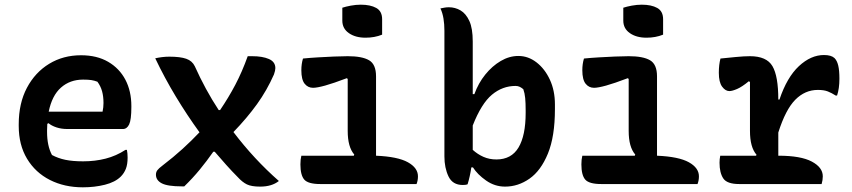

<svg xmlns="http://www.w3.org/2000/svg" viewBox="-20 -786 3640 820"><path d="M326 -550Q394 -550 442 -522Q490 -494 515.5 -445.5Q541 -397 541 -333V-329Q541 -274 531.5 -254.5Q522 -235 505 -235H268Q242 -235 221 -242Q200 -249 187 -260L182 -257Q181 -244 181 -230V-223Q181 -163 202 -124Q228 -110 259 -103.5Q290 -97 335 -97Q386 -97 431 -108.5Q476 -120 516 -146H522Q525 -131 525 -113Q525 -84 517.5 -65Q510 -46 496 -32Q472 -8 428 3Q384 14 334 14Q255 14 193 -17.5Q131 -49 95.5 -108Q60 -167 60 -248V-255Q60 -345 95 -411Q130 -477 190 -513.5Q250 -550 326 -550ZM335 -446Q279 -446 240.5 -412Q202 -378 188 -309H418Q420 -318 421 -327.5Q422 -337 422 -346Q422 -374 416 -396Q410 -418 396 -437Q383 -442 370 -444Q357 -446 335 -446Z M643 -537Q656 -540 671.5 -542Q687 -544 703 -544Q750 -544 775.5 -535Q801 -526 812 -503Q834 -454 859.5 -407Q885 -360 914 -316H920Q956 -369 985 -424Q1014 -479 1038 -546H1057Q1101 -546 1128.5 -534Q1156 -522 1156 -495Q1156 -485 1150 -468Q1120 -400 1077.5 -341Q1035 -282 977 -222Q1065 -106 1171 -13Q1141 11 1091 11Q1054 11 1034.5 1.5Q1015 -8 995 -30Q971 -54 946 -82Q921 -110 897 -138H891Q863 -98 833 -61.5Q803 -25 767 10H757Q696 10 671 -3Q646 -16 646 -40Q646 -51 652 -59Q658 -67 674 -79Q721 -115 759.5 -150Q798 -185 832 -221Q779 -294 731 -373.5Q683 -453 643 -537Z M1267 -121H1491L1493 -126Q1465 -158 1465 -227V-449L1461 -452Q1403 -430 1368.5 -420.5Q1334 -411 1317 -411Q1295 -411 1281 -428.5Q1267 -446 1267 -486Q1267 -513 1274 -536Q1303 -539 1337.5 -541Q1372 -543 1406 -544.5Q1440 -546 1465 -546Q1527 -546 1556.5 -528.5Q1586 -511 1586 -460V-121Q1679 -117 1722 -93Q1765 -69 1765 -33Q1765 -15 1759 0H1348Q1296 0 1279.5 -19Q1263 -38 1263 -84Q1263 -105 1267 -121ZM1442 -753Q1457 -758 1478.5 -762Q1500 -766 1521 -766Q1562 -766 1587 -752Q1612 -738 1612 -704V-638Q1580 -625 1541 -625Q1498 -625 1470 -644.5Q1442 -664 1442 -698Z M1977 1Q1972 3 1966.5 3.5Q1961 4 1956 4Q1913 4 1895.5 -32.5Q1878 -69 1878 -118V-655Q1878 -683 1874 -707Q1870 -731 1861 -750Q1870 -752 1879 -753.5Q1888 -755 1897 -755Q1924 -755 1947 -741.5Q1970 -728 1984.5 -696.5Q1999 -665 1999 -609V-384H2006Q2023 -431 2052.5 -467.5Q2082 -504 2118.5 -525.5Q2155 -547 2194 -547Q2236 -547 2271.5 -519.5Q2307 -492 2328.5 -445.5Q2350 -399 2350 -340V-320Q2350 -203 2320 -130Q2290 -57 2241.5 -23Q2193 11 2137 11Q2093 11 2056 -15Q2019 -41 2000 -71H1993Q1987 -31 1977 1ZM2182 -419Q2126 -419 2081 -381.5Q2036 -344 1999 -250V-146Q2020 -127 2045 -116Q2070 -105 2100 -105Q2164 -105 2194.5 -156Q2225 -207 2225 -304V-314Q2225 -346 2223 -367Q2221 -388 2215 -405Q2208 -411 2200 -415Q2192 -419 2182 -419Z M2467 -121H2691L2693 -126Q2665 -158 2665 -227V-449L2661 -452Q2603 -430 2568.5 -420.5Q2534 -411 2517 -411Q2495 -411 2481 -428.5Q2467 -446 2467 -486Q2467 -513 2474 -536Q2503 -539 2537.5 -541Q2572 -543 2606 -544.5Q2640 -546 2665 -546Q2727 -546 2756.5 -528.5Q2786 -511 2786 -460V-121Q2879 -117 2922 -93Q2965 -69 2965 -33Q2965 -15 2959 0H2548Q2496 0 2479.5 -19Q2463 -38 2463 -84Q2463 -105 2467 -121ZM2642 -753Q2657 -758 2678.5 -762Q2700 -766 2721 -766Q2762 -766 2787 -752Q2812 -738 2812 -704V-638Q2780 -625 2741 -625Q2698 -625 2670 -644.5Q2642 -664 2642 -698Z M3056 -121H3209L3211 -125Q3183 -157 3183 -227V-436L3178 -439Q3149 -415 3128 -406Q3107 -397 3095 -397Q3078 -397 3064 -416Q3050 -435 3050 -475Q3050 -510 3057 -536Q3086 -539 3122 -542.5Q3158 -546 3183 -546Q3254 -546 3279 -503.5Q3304 -461 3304 -361H3309Q3341 -456 3392 -503.5Q3443 -551 3499 -551Q3530 -551 3544 -538Q3555 -527 3560 -506Q3565 -485 3565 -450Q3565 -408 3555 -378H3549Q3532 -389 3515.5 -395.5Q3499 -402 3473 -402Q3418 -402 3376.5 -360Q3335 -318 3304 -220V-121H3305Q3400 -121 3447 -96Q3494 -71 3494 -33Q3494 -17 3489 0H3137Q3085 0 3069 -24Q3053 -48 3053 -91Q3053 -106 3056 -121Z"/></svg>

Font: Recursive Mn Csl St SmB
Style: Regular
Weight: 600
Monospace: yes
Version: Version 1.079;hotconv 1.0.112;makeotfexe 2.5.65598; ttfautoh